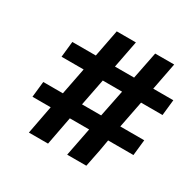

<svg xmlns="http://www.w3.org/2000/svg" viewBox="-161 -888 1087 1077"><g transform="rotate(30 383.0 -350.0)"><path d="M562 -165Q553 -105 527 19H403L439 -165H314L279 19H155L190 -165H72L83 -267H210Q230 -369 244 -441H101L112 -543H264L298 -719H422L388 -543H512L547 -719H670L636 -543H766L755 -441H616Q596 -339 582 -267H737L726 -165ZM368 -441 334 -267H458Q481 -382 493 -441Z"/></g></svg>

Font: Quantico
Style: Bold Italic
Weight: 700
Italic angle: -12°
Designer: Matt Desmond
Foundry: MADtype
Version: Version 2.002